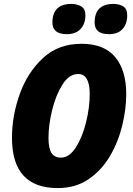

<svg xmlns="http://www.w3.org/2000/svg" viewBox="-20 -948 675 978"><path d="M415 -870Q415 -903 393.5 -915.5Q372 -928 344 -928Q247 -928 247 -833Q247 -774 321 -774Q366 -774 390.5 -800.5Q415 -827 415 -870ZM628 -870Q628 -903 607.5 -915.5Q587 -928 558 -928Q462 -928 462 -833Q462 -774 535 -774Q581 -774 604.5 -800.5Q628 -827 628 -870ZM623 -469Q623 -590 566.5 -657.5Q510 -725 395 -725Q277 -725 198.5 -652Q120 -579 80.5 -468.5Q41 -358 41 -246Q41 10 274 10Q365 10 431 -35Q497 -80 539.5 -152Q582 -224 602.5 -308Q623 -392 623 -469ZM227 -246Q227 -311 245.5 -387Q264 -463 298 -517Q332 -571 378 -571Q437 -571 437 -469Q437 -401 418.5 -325.5Q400 -250 366.5 -197.5Q333 -145 290 -145Q258 -145 242.5 -168.5Q227 -192 227 -246Z"/></svg>

Font: Noto Sans Display SemiCondensed Black
Style: Italic
Weight: 900
Width: 4
Designer: Monotype Design team
Foundry: Monotype Imaging Inc.
Version: 1.000